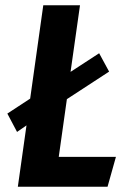

<svg xmlns="http://www.w3.org/2000/svg" viewBox="-20 -712 486 732"><path d="M422 -114 390 0H48L81 -234L45 -209L8 -279L95 -336L145 -692H285L249 -438L358 -509L396 -439L235 -334L204 -114Z"/></svg>

Font: Fira Sans Compressed SemiBold
Style: Italic
Weight: 600
Width: 1
Italic angle: -8°
Designer: bBox Type GmbH & Carrois Corporate GbR & Edenspiekermann AG
Foundry: bBox Type GmbH & Carrois Corporate GbR & Edenspiekermann AG
Version: Version 4.301